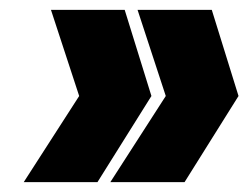

<svg xmlns="http://www.w3.org/2000/svg" viewBox="-20 -475 502 388"><path d="M28 -107H177L286 -281L232 -455H83L140 -281ZM203 -107H353L462 -281L408 -455H258L315 -281Z"/></svg>

Font: Arthouse Owned Black
Style: Italic
Weight: 900
Italic angle: -10°
Designer: Jeremy Tribby
Foundry: Tribby Type
Version: Version 1.000;PS 001.000;hotconv 1.0.88;makeotf.lib2.5.64775